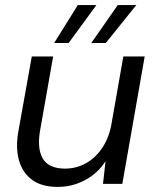

<svg xmlns="http://www.w3.org/2000/svg" viewBox="-20 -723 615 755"><path d="M207 12Q144 12 106 -16Q68 -44 54.5 -93Q41 -142 52 -205L105 -501H189L138 -212Q125 -140 148 -100Q171 -60 236 -60Q278 -60 315 -79.5Q352 -99 379 -137Q406 -175 417 -228L465 -501H549L461 0H385L395 -89Q364 -41 314 -14.5Q264 12 207 12ZM339 -554 443 -703H516L396 -554ZM193 -554 286 -703H359L250 -554Z"/></svg>

Font: DM Sans 17pt
Style: Italic
Weight: 400
Italic angle: -10°
Version: Version 4.004;gftools[0.9.30]